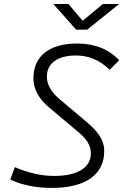

<svg xmlns="http://www.w3.org/2000/svg" viewBox="-20 -918 626 948"><path d="M237.3 9.8C401.4 9.8 494.6 -55.7 494.6 -171.9C494.6 -231 458.5 -272.5 405.3 -317.9L276.4 -426.3C237.8 -459 211.4 -496.6 211.4 -539.1C211.4 -605.5 264.2 -644 355 -644C415 -644 471.7 -623 521.5 -573.2L568.4 -620.6C518.1 -674.8 447.3 -703.1 360.8 -703.1C223.6 -703.1 145 -641.1 145 -530.8C145 -476.1 174.8 -427.2 220.7 -388.7L369.6 -263.7C404.3 -233.9 428.7 -203.1 428.7 -160.6C428.7 -89.8 362.3 -49.3 246.6 -49.3C184.6 -49.3 118.7 -64.5 53.2 -92.8L30.8 -31.7C86.4 -4.4 157.2 9.8 237.3 9.8ZM356 -771.5H410.6L568.4 -898.4H487.8L388.2 -815.4L317.9 -898.4H243.2Z"/></svg>

Font: Cascadia Mono PL Light
Style: Italic
Weight: 300
Italic angle: -10°
Monospace: yes
Designer: Aaron Bell
Foundry: Saja Typeworks
Version: Version 2404.023